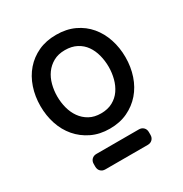

<svg xmlns="http://www.w3.org/2000/svg" viewBox="-155 -903 849 892"><g transform="rotate(-30 269.0 -457.0)"><path d="M269 -282Q215 -282 172.5 -302.5Q130 -323 100.5 -357.5Q71 -392 56 -437.5Q41 -483 41 -534Q41 -586 56.5 -632Q72 -678 101.5 -712Q131 -746 173 -765.5Q215 -785 269 -785Q324 -785 366.5 -765Q409 -745 438 -710.5Q467 -676 482 -630.5Q497 -585 497 -534Q497 -482 481.5 -436Q466 -390 436.5 -356Q407 -322 365 -302Q323 -282 269 -282ZM269 -364Q305 -364 331.5 -378.5Q358 -393 374.5 -417Q391 -441 399 -471.5Q407 -502 407 -534Q407 -567 399 -597.5Q391 -628 374.5 -651.5Q358 -675 331.5 -689Q305 -703 269 -703Q233 -703 207 -688.5Q181 -674 164 -650.5Q147 -627 139 -596.5Q131 -566 131 -534Q131 -502 139 -471.5Q147 -441 164 -417Q181 -393 207 -378.5Q233 -364 269 -364ZM121 -163V-178Q121 -193 130.5 -202.5Q140 -212 155 -212H383Q398 -212 407.5 -202.5Q417 -193 417 -178V-163Q417 -148 407.5 -138.5Q398 -129 383 -129H155Q140 -129 130.5 -138.5Q121 -148 121 -163Z"/></g></svg>

Font: Higure Gothic Medium
Style: Regular
Weight: 500
Designer: Yoshimichi Ohira
Foundry: Positype
Version: Version 1.000